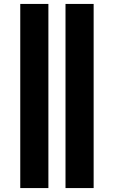

<svg xmlns="http://www.w3.org/2000/svg" viewBox="-20 -762 579 976"><path d="M83 194V-742H226V194ZM313 194V-742H456V194Z"/></svg>

Font: Montserrat Thin
Style: Bold
Weight: 700
Version: Version 9.000